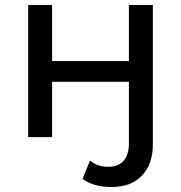

<svg xmlns="http://www.w3.org/2000/svg" viewBox="-20 -550 727 770"><path d="M428 200Q354 200 311 167L341 94Q371 119 415 119Q454 119 475.5 95Q497 71 497 26V-222H189V0H93V-530H189V-305H497V-530H593V29Q593 108 549.5 154Q506 200 428 200Z"/></svg>

Font: Montserrat
Style: Regular
Weight: 500
Designer: Julieta Ulanovsky
Foundry: Julieta Ulanovsky
Version: Version 7.200;PS 007.200;hotconv 1.0.88;makeotf.lib2.5.64775